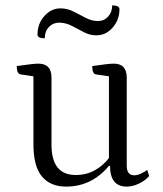

<svg xmlns="http://www.w3.org/2000/svg" viewBox="-20 -680 603 712"><path d="M225 12Q167 12 135.5 -25.5Q104 -63 104 -145V-397L57 -404Q42 -406 42 -435Q77 -440 94.5 -442Q112 -444 122 -444Q171 -444 171 -392V-143Q171 -31 261 -31Q300 -31 331.5 -48.5Q363 -66 384 -94V-397L336 -404Q322 -406 322 -435Q357 -440 374.5 -442Q392 -444 402 -444Q450 -444 450 -392V-65Q450 -30 478 -30Q489 -30 502.5 -36Q516 -42 526 -50L533 -27Q517 -9 494 1.5Q471 12 450 12Q388 12 388 -65H384Q320 12 225 12ZM199 -596Q177 -596 161.5 -580Q146 -564 146 -538Q119 -538 119 -552Q119 -592 144.5 -620.5Q170 -649 204 -649Q229 -649 252 -637.5Q275 -626 297.5 -614Q320 -602 343 -602Q366 -602 381 -618.5Q396 -635 396 -660Q423 -660 423 -646Q423 -607 398 -578Q373 -549 337 -549Q313 -549 290.5 -561Q268 -573 245.5 -584.5Q223 -596 199 -596Z"/></svg>

Font: Petrona Light
Style: Regular
Weight: 300
Designer: Ringo R. Seeber
Foundry: Ringo R. Seeber
Version: Version 2.001; ttfautohint (v1.8.3)